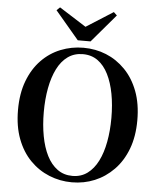

<svg xmlns="http://www.w3.org/2000/svg" viewBox="-64 -1033 912 1106"><g transform="rotate(5 392.5 -480.0)"><path d="M238 -979 430 -857H357L549 -979L568 -961L430 -799H356L219 -961ZM393 19Q324 19 261.5 -6.5Q199 -32 151 -81Q103 -130 75.5 -202.5Q48 -275 48 -370Q48 -465 75.5 -537.5Q103 -610 151 -659.5Q199 -709 261.5 -734Q324 -759 393 -759Q463 -759 524.5 -734Q586 -709 634.5 -659.5Q683 -610 710.5 -537.5Q738 -465 738 -370Q738 -276 710.5 -203.5Q683 -131 634.5 -81.5Q586 -32 524.5 -6.5Q463 19 393 19ZM393 -18Q443 -18 479.5 -45Q516 -72 540 -119.5Q564 -167 576 -231.5Q588 -296 588 -370Q588 -445 576 -509Q564 -573 540 -621Q516 -669 479.5 -695.5Q443 -722 393 -722Q343 -722 306 -695.5Q269 -669 245 -621Q221 -573 209 -509Q197 -445 197 -370Q197 -296 209 -231.5Q221 -167 245 -119.5Q269 -72 306 -45Q343 -18 393 -18Z"/></g></svg>

Font: Noto Serif TC
Style: Bold
Weight: 700
Designer: Ryoko NISHIZUKA 西塚涼子 (kana & ideographs); Frank Grießhammer (Latin, Greek & Cyrillic); Wenlong ZHANG 张文龙 (bopomofo); San
Foundry: Adobe
Version: Version 2.002-H1;hotconv 1.1.0;makeotfexe 2.6.0